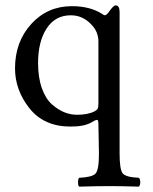

<svg xmlns="http://www.w3.org/2000/svg" viewBox="-20 -472 572 716"><path d="M323 -378Q290 -415 244 -415Q186 -415 154 -366Q122 -317 122 -237Q122 -183 136 -143.5Q150 -104 173 -83.5Q196 -63 219.5 -53.5Q243 -44 267 -44Q308 -44 333 -57Q342 -62 344.5 -67.5Q347 -73 347 -87V-317Q347 -352 323 -378ZM349 102 347 -10Q347 -25 342 -25Q336 -25 320 -15Q294 0 243 0Q144 0 90 -68Q36 -136 36 -217Q36 -316 96.5 -382.5Q157 -449 248 -449Q316 -449 361 -420Q368 -415 371 -415Q378 -415 390 -433Q404 -452 411 -452Q426 -452 426 -427V101Q426 161 438 175Q450 189 498 191Q503 196 503 208Q503 219 498 224Q432 222 387 222Q345 222 275 224Q271 220 271 208Q271 195 275 191Q323 189 336 175.5Q349 162 349 102Z"/></svg>

Font: Ponomar Unicode TT
Style: Regular
Weight: 400
Designer: Vladislav V. Dorosh, Yuri A.W. Shardt, Nikita Simmons, Aleksandr Andreev
Foundry: Ponomar Project
Version: 1.1